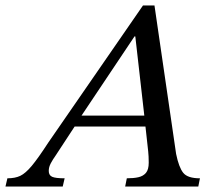

<svg xmlns="http://www.w3.org/2000/svg" viewBox="-82 -681 783 701"><path d="M147 0H-62L-55 -30Q-27 -30 -8 -39Q11 -48 34 -75.5Q57 -103 94 -160L440 -661H482L561 -119Q571 -70 587 -50Q603 -30 648 -30L642 0H375L381 -30Q406 -30 423.5 -34Q441 -38 451 -50Q461 -62 461 -87Q461 -99 460.5 -109.5Q460 -120 459 -129L448 -229L446 -249L412 -548H409L209 -249L197 -229L121 -113Q111 -99 103.5 -85Q96 -71 96 -57Q96 -41 108.5 -35.5Q121 -30 154 -30ZM459 -219H179L203 -259H455Z"/></svg>

Font: STIX Two Text
Style: Italic
Weight: 400
Italic angle: -12°
Designer: Ross Mills, John Hudson & Paul Hanslow, Tiro Typeworks Ltd; with prior portions MicroPress Inc. and Coen Hoffman, Elsevi
Foundry: Tiro Typeworks Ltd
Version: Version 2.13 b171